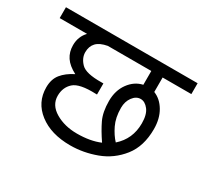

<svg xmlns="http://www.w3.org/2000/svg" viewBox="-125 -599 784 735"><g transform="rotate(30 267.0 -231.0)"><path d="M431 -344Q462 -332 481.5 -299Q501 -266 501 -220Q501 -144 463 -96Q425 -48 368.5 -27Q312 -6 254 -6Q169 -6 116.5 -46.5Q64 -87 64 -153Q64 -189 82.5 -212Q101 -235 135 -252Q102 -269 87 -291.5Q72 -314 72 -344Q72 -382 97 -408H-24V-456H558V-408H431ZM189 -408Q156 -402 141 -386Q126 -370 126 -344Q126 -318 147.5 -296Q169 -274 237 -275H246V-226H241Q168 -229 143 -206.5Q118 -184 118 -147Q118 -106 158.5 -82Q199 -58 254 -58Q313 -58 355 -76Q329 -114 313.5 -146.5Q298 -179 298 -228Q298 -274 321.5 -306.5Q345 -339 381 -347V-408ZM450 -216Q450 -255 434.5 -275Q419 -295 400 -295Q380 -295 365.5 -275.5Q351 -256 351 -228Q351 -185 366 -154Q381 -123 400 -103Q450 -147 450 -216Z"/></g></svg>

Font: Cambay Devanagari
Style: Regular
Weight: 400
Designer: Pooja Saxena
Foundry: Pooja Saxena
Version: Version 1.180;PS 001.180;hotconv 1.0.70;makeotf.lib2.5.58329